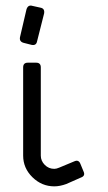

<svg xmlns="http://www.w3.org/2000/svg" viewBox="-20 -660 383 680"><path d="M50.8 -528.3 73.7 -626.5Q79.1 -644 94.7 -639.2L123.5 -632.8Q139.2 -629.9 136.2 -612.3L111.3 -513.7Q108.4 -498 92.3 -501L63.5 -508.3Q47.9 -512.7 50.8 -528.3ZM124.5 -421.4V-108.9Q124.5 -90.3 138.4 -76.2Q152.3 -62 172.4 -62Q179.7 -62 189.9 -66.4L242.7 -88.4Q258.3 -95.7 264.6 -80.1L275.9 -52.7Q283.2 -37.1 266.6 -31.2L214.8 -8.3Q191.9 0 172.4 0Q127.9 0 95 -32.2Q62 -64.5 62 -108.9V-421.4Q62 -438 78.6 -438H107.9Q124.5 -438 124.5 -421.4Z"/></svg>

Font: GOSTRUS
Style: type_B
Weight: 400
Designer: Юрий и Татьяна Кривогуз
Version: Version 02.00